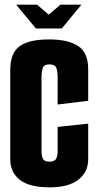

<svg xmlns="http://www.w3.org/2000/svg" viewBox="-20 -795 417 823"><path d="M49 -775H139L189 -732L239 -775H329L245 -673H134ZM194 8Q105 8 64.5 -24.5Q24 -57 24 -112V-496Q24 -567 63.5 -596.5Q103 -626 191 -626Q273 -626 316 -597Q359 -568 358 -495V-363L227 -347V-462Q227 -491 221 -505Q215 -519 191 -519Q168 -519 163 -503Q158 -487 158 -463V-144Q158 -127 164 -114.5Q170 -102 191 -102Q214 -102 220.5 -114.5Q227 -127 227 -144V-251L358 -265V-112Q358 -57 315.5 -24.5Q273 8 194 8Z"/></svg>

Font: Smooch Sans ExtraBold
Style: Regular
Weight: 800
Designer: Robert E. Leuschke
Foundry: Robert E. Leuschke
Version: Version 1.010